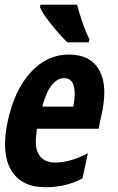

<svg xmlns="http://www.w3.org/2000/svg" viewBox="-20 -786 500 816"><path d="M152.3 -766.1H307.6Q314 -738.8 330.1 -691.9Q346.2 -645 360.4 -619.1L357.4 -606H266.1Q232.9 -638.2 195.3 -685.8Q157.7 -733.4 149.9 -755.9ZM172.9 9.8Q71.3 9.8 27.3 -62.5Q1.5 -106.4 1.5 -172.9Q1.5 -215.8 12.2 -268.1Q41 -403.3 110.6 -478.8Q180.2 -554.2 272 -554.2Q363.8 -554.2 400.9 -489.3Q423.3 -450.7 423.3 -393.1Q423.3 -355 413.6 -308.1L398.9 -238.8H137.7Q132.3 -210 132.3 -181.2Q132.3 -152.3 144 -130.9Q164.6 -95.2 215.3 -95.2Q278.8 -95.2 353.5 -134.8L330.6 -27.8Q260.7 9.8 172.9 9.8ZM297.4 -387.2Q297.4 -454.1 252.4 -454.1Q223.6 -454.1 199.5 -423.6Q175.3 -393.1 159.7 -333H291.5Q297.4 -364.3 297.4 -387.2Z"/></svg>

Font: Open Sans Hebrew Condensed
Style: Bold Italic
Weight: 700
Width: 3
Italic angle: -12°
Foundry: Ascender Corporation, Yanek Iontef
Version: Version 2.001;PS 002.001;hotconv 1.0.70;makeotf.lib2.5.58329